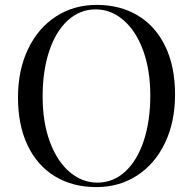

<svg xmlns="http://www.w3.org/2000/svg" viewBox="-20 -742 781 776"><path d="M687.5 -359.9Q687.5 -249.5 647 -164.6Q606.4 -79.6 534.2 -32.7Q461.9 14.2 369.6 14.2Q274.4 14.2 202.9 -28.8Q131.3 -71.8 92 -153.6Q52.7 -235.4 52.7 -348.1Q52.7 -458.5 93.3 -543.5Q133.8 -628.4 206.1 -675.3Q278.3 -722.2 370.6 -722.2Q465.8 -722.2 537.4 -679.2Q608.9 -636.2 648.2 -554.4Q687.5 -472.7 687.5 -359.9ZM152.3 -352.1Q152.3 -248 181.6 -168.9Q210.9 -89.8 261.5 -46.9Q312 -3.9 373.5 -3.9Q437.5 -3.9 486.1 -48.6Q534.7 -93.3 561 -173.1Q587.4 -252.9 587.4 -356Q587.4 -460 558.1 -539.1Q528.8 -618.2 478.5 -661.1Q428.2 -704.1 366.7 -704.1Q302.7 -704.1 253.9 -659.4Q205.1 -614.7 178.7 -534.9Q152.3 -455.1 152.3 -352.1Z"/></svg>

Font: Playfair Display SC
Style: Regular
Weight: 400
Designer: Claus Eggers Sørensen
Foundry: Claus Eggers Sørensen
Version: Version 1.004;PS 001.004;hotconv 1.0.70;makeotf.lib2.5.58329